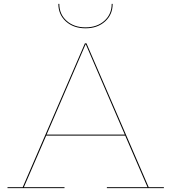

<svg xmlns="http://www.w3.org/2000/svg" viewBox="-20 -977 890 997"><path d="M831 -5V0H535V-5H746L630 -273H220L104 -5H315V0H19V-5H98L421 -752H429L752 -5ZM628 -278 426 -746H424L222 -278ZM424 -830Q362 -830 322.5 -865.5Q283 -901 283 -957H288Q288 -903 326 -869Q364 -835 424 -835Q484 -835 522 -869Q560 -903 560 -957H565Q565 -901 525.5 -865.5Q486 -830 424 -830Z"/></svg>

Font: Hepta Slab Hairline
Style: Regular
Weight: 400
Designer: Michael LaGattuta
Foundry: Michael LaGattuta
Version: Version 1.100; ttfautohint (v1.8) -l 8 -r 50 -G 200 -x 14 -D